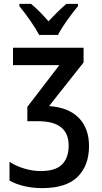

<svg xmlns="http://www.w3.org/2000/svg" viewBox="-20 -960 526 990"><path d="M411 -714V-638L233 -413Q334 -406 386.5 -352Q439 -298 439 -207Q439 -106 380 -48Q321 10 197 10Q150 10 106 0Q62 -10 29 -29V-126Q61 -104 105 -91Q149 -78 189 -78Q266 -78 300 -112Q334 -146 334 -210Q334 -335 177 -335H121V-409L286 -624H47V-714ZM182 -780Q165 -812 135.5 -854.5Q106 -897 80 -928V-940H140Q161 -923 184.5 -899.5Q208 -876 230 -850Q256 -878 276.5 -898Q297 -918 322 -940H382V-928Q366 -909 346.5 -883Q327 -857 308.5 -829.5Q290 -802 279 -780Z"/></svg>

Font: Noto Sans Condensed Medium
Style: Regular
Weight: 500
Width: 3
Designer: Monotype Design Team
Foundry: Monotype Imaging Inc.
Version: Version 2.013; ttfautohint (v1.8.4.7-5d5b)